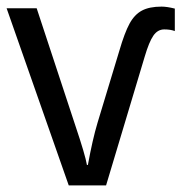

<svg xmlns="http://www.w3.org/2000/svg" viewBox="-20 -561 549 581"><path d="M509 -535V-467Q496 -472 477 -472Q457 -472 444 -453Q431 -434 418 -390L301 0H188L0 -536H91L208 -181Q238 -92 243 -62H246Q260 -139 275 -189L341 -407Q357 -462 372 -489.5Q387 -517 409.5 -529Q432 -541 469 -541Q485 -541 509 -535Z"/></svg>

Font: Noto Sans Display
Style: Regular
Weight: 400
Designer: Monotype Design team
Foundry: Monotype Imaging Inc.
Version: Version 1.000